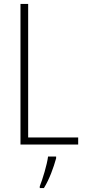

<svg xmlns="http://www.w3.org/2000/svg" viewBox="-20 -734 436 975"><path d="M84 0H377V-36H123V-714H84ZM265 70V61H224C219 102 196 177 182 212V221H203C231 176 252 117 265 70Z"/></svg>

Font: Noto Sans Devanagari Condensed ExtraLight
Style: Regular
Weight: 200
Width: 3
Designer: Jelle Bosma - Monotype Design Team
Foundry: Monotype Imaging Inc.
Version: Version 2.004